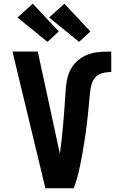

<svg xmlns="http://www.w3.org/2000/svg" viewBox="-20 -1012 640 1032"><path d="M224 0 47 -735H183L289 -245Q292 -230 295.5 -214.5Q299 -199 302 -184Q302 -184 302 -184Q302 -184 302 -185Q313 -267 320 -349.5Q327 -432 332 -514V-516Q334 -548 339.5 -579.5Q345 -611 359.5 -638.5Q374 -666 398.5 -687Q423 -708 452.5 -719Q482 -730 514 -732.5Q546 -735 578 -735V-625Q556 -625 534 -620Q512 -615 496 -599.5Q480 -584 473.5 -562.5Q467 -541 464.5 -519Q462 -497 460 -475Q458 -453 456 -431.5Q454 -410 451.5 -388Q449 -366 446.5 -344Q444 -322 441 -300.5Q438 -279 434.5 -257Q431 -235 427.5 -213.5Q424 -192 420 -170Q416 -148 411.5 -126.5Q407 -105 402 -84Q397 -63 390.5 -41.5Q384 -20 376 0ZM405 -787 244 -918 326 -992 466 -843ZM235 -787 74 -918 156 -992 296 -843Z"/></svg>

Font: Iosevka Custom XBdEx
Style: Regular
Weight: 800
Width: 7
Monospace: yes
Designer: Belleve Invis
Foundry: Belleve Invis
Version: Version 11.2.4; ttfautohint (v1.8.4)